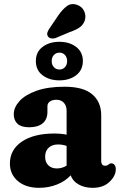

<svg xmlns="http://www.w3.org/2000/svg" viewBox="-20 -889 578 921"><path d="M27.5 -104.5Q27.5 -171 85 -209.8Q142.5 -248.5 240.5 -248.5Q273 -248.5 299.5 -243V-357Q299.5 -382 286.2 -396.2Q273 -410.5 250 -410.5Q231 -410.5 219.2 -402Q207.5 -393.5 207.5 -380V-352.5Q207.5 -316.5 184.8 -297.5Q162 -278.5 120 -278.5Q82 -278.5 64 -295.2Q46 -312 46 -341Q46 -373.5 73.2 -403.8Q100.5 -434 154.8 -453.5Q209 -473 290 -473Q379.5 -473 422.5 -436.5Q465.5 -400 465.5 -336V-115Q465.5 -106.5 470 -100.2Q474.5 -94 484.5 -94Q490.5 -94 494.2 -95.8Q498 -97.5 501 -100Q503.5 -102 506.5 -103.8Q509.5 -105.5 513.5 -105.5Q524 -105.5 529.8 -97.5Q535.5 -89.5 535.5 -77.5Q535.5 -45.5 505.5 -16.8Q475.5 12 424.5 12Q385.5 12 357 -4.2Q328.5 -20.5 319 -48Q293 -19.5 253 -3.8Q213 12 168 12Q103.5 12 65.5 -20.5Q27.5 -53 27.5 -104.5ZM196.5 -137.5Q196.5 -110.5 212 -95.8Q227.5 -81 252.5 -81Q278 -81 299.5 -94.5V-189Q280.5 -196 258 -196Q230 -196 213.2 -180.2Q196.5 -164.5 196.5 -137.5ZM258.5 -813.5Q279 -843.5 300.5 -859.5Q322 -875.5 350.5 -865.5Q374.5 -856.5 384 -835Q393.5 -813.5 387 -791.5Q380 -771 363.2 -758.5Q346.5 -746 315.5 -735.5L246.5 -706.5Q236 -703 225.8 -704.8Q215.5 -706.5 210 -714.5Q204.5 -723.5 207.2 -732.5Q210 -741.5 216 -750.5ZM264.5 -503.5Q217 -503.5 184.5 -527.8Q152 -552 152 -596.5Q152 -640 184.5 -664.2Q217 -688.5 264.5 -688.5Q313.5 -688.5 345.5 -663.8Q377.5 -639 377.5 -596.5Q377.5 -553 345.5 -528.2Q313.5 -503.5 264.5 -503.5ZM265.5 -636.5Q249 -636.5 238.5 -625.2Q228 -614 228 -596Q228 -578 238.5 -566.8Q249 -555.5 265.5 -555.5Q281.5 -555.5 291.8 -567Q302 -578.5 302 -596Q302 -613.5 291.8 -625Q281.5 -636.5 265.5 -636.5Z"/></svg>

Font: Fraunces 72pt SuperSoft
Style: Bold
Weight: 700
Version: Version 1.000;[0bf87f6ff]